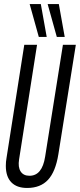

<svg xmlns="http://www.w3.org/2000/svg" viewBox="-20 -922 396 952"><path d="M114.4 10Q63.3 10 36.1 -18.1Q8.9 -46.1 8.9 -99.7Q8.9 -111.4 9.7 -119.3Q10.5 -127.2 12.5 -139.8L100.4 -700H163.7L74.6 -131.5Q68.5 -93.6 82.2 -72.1Q95.9 -50.5 126.2 -50.5Q189.1 -50.5 203.8 -145.3L292 -700H356L269.4 -157.1Q255.5 -70.6 218 -30.3Q180.4 10 114.4 10ZM172.4 -738.8 127.1 -901.7H182.4L211.6 -738.8ZM261.7 -738.8 216.3 -901.7H271.7L300.9 -738.8Z"/></svg>

Font: Georama
Style: Italic
Weight: 400
Width: 2
Italic angle: -9°
Designer: Jean-Baptiste Levee
Foundry: Production Type
Version: Version 1.000